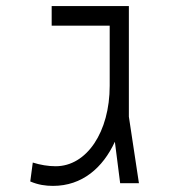

<svg xmlns="http://www.w3.org/2000/svg" viewBox="-20 -606 626 635"><path d="M155.3 8.8C252 8.8 320.3 -51.3 359.9 -137.2L377.4 0H439.5L406.2 -220.2V-585.9H150.9V-521H342.8V-322.3C342.8 -169.9 267.1 -56.2 164.1 -56.2C139.6 -56.2 113.3 -60.5 88.4 -68.4L80.1 -5.9C106.4 5.4 130.9 8.8 155.3 8.8Z"/></svg>

Font: Cascadia Code Light
Style: Regular
Weight: 300
Monospace: yes
Designer: Aaron Bell
Foundry: Saja Typeworks
Version: Version 2404.023